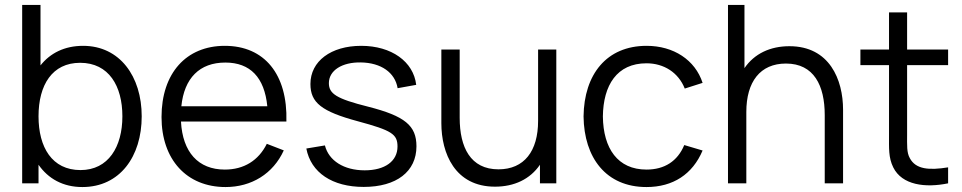

<svg xmlns="http://www.w3.org/2000/svg" viewBox="-20 -740 3884 775"><path d="M69.5 0H135.5V-75C174.5 -19 234 15 312.5 15C464 15 552 -108.5 552 -270.5C552 -431.5 463.5 -555 315.5 -555C240.5 -555 182.5 -525.5 143.5 -476V-720H69.5ZM305 -53.5C190 -53.5 135.5 -145.5 135.5 -270.5C135.5 -397.5 191 -486.5 303.5 -486.5C419.5 -486.5 474 -392.5 474 -270.5C474 -147.5 417.5 -53.5 305 -53.5Z M890.5 15C995 15 1082.5 -38.5 1125.5 -133L1057 -159.5C1023.5 -92 964.5 -55.5 887.5 -55.5C780 -55.5 717 -126 710.5 -249.5H1136C1141.5 -440 1047.5 -555 887.5 -555C731.5 -555 632 -444.5 632 -267.5C632 -96.5 733 15 890.5 15ZM889.5 -487.5C990 -487.5 1047.5 -427.5 1059 -311H712C723.5 -424.5 785.5 -487.5 889.5 -487.5Z M1448 14.5C1580.5 14.5 1661 -47.5 1661 -149.5C1661 -233 1614.5 -271.5 1465.5 -309.5C1338 -341.5 1307.5 -361.5 1307.5 -404.5C1307.5 -455.5 1360.5 -489.5 1437 -488C1518 -486.5 1574.5 -447.5 1585 -384L1660 -397.5C1649 -491.5 1560 -555 1438 -555C1316 -555 1233 -493 1233 -401C1233 -325.5 1278 -290 1424.5 -250.5C1561.5 -213.5 1584.5 -198.5 1584.5 -148.5C1584.5 -89.5 1534 -52.5 1452 -52.5C1368 -52.5 1307 -91.5 1291.5 -153L1216.5 -140.5C1235 -43 1321.5 14.5 1448 14.5Z M1978 13.5C2055.5 13.5 2119.5 -16.5 2159.5 -75V0H2225.5V-540H2152V-252C2152 -130 2096 -56.5 1992 -56.5C1879 -56.5 1835.5 -145.5 1835.5 -264.5V-540H1761.5V-243C1761.5 -121.5 1816 13.5 1978 13.5Z M2589.5 15C2696.5 15 2775.5 -36.5 2816 -132.5L2742 -154.5C2715 -89.5 2662.5 -55.5 2589.5 -55.5C2473.5 -55.5 2415 -140.5 2413.5 -270C2415 -396 2470 -484.5 2589.5 -484.5C2660 -484.5 2718.5 -447 2744 -382.5L2816 -405.5C2786 -498 2699 -555 2590 -555C2428.5 -555 2337.5 -440 2335.5 -270C2337.5 -103.5 2426 15 2589.5 15Z M2918.5 0H2992.5V-288C2992.5 -410 3048.5 -483.5 3152.5 -483.5C3265.5 -483.5 3309 -394.5 3309 -275.5V0H3383V-297C3383 -418.5 3328.5 -553.5 3166.5 -553.5C3089 -553.5 3025 -523.5 2985 -465V-720H2918.5Z M3807 0V-64.5C3729.5 -52 3676.5 -56.5 3652.5 -101.5C3639.5 -124.5 3641.5 -153 3641.5 -198.5V-477H3807V-540H3641.5V-690H3568.5V-540H3453V-477H3568.5V-195.5C3568.5 -142.5 3566 -104 3585.5 -64.5C3621 7.5 3715.5 19 3807 0Z"/></svg>

Font: Hauora
Style: Regular
Weight: 400
Designer: Mikhail Sharanda
Foundry: WCYS & Co.
Version: Version 1.010